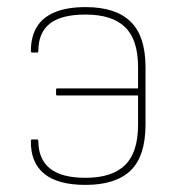

<svg xmlns="http://www.w3.org/2000/svg" viewBox="-20 -510 499 541"><path d="M221 11Q143 11 104.5 -20.5Q66 -52 67 -113Q67 -117 70 -117H84Q88 -117 88 -113Q88 -62 120.5 -35.5Q153 -9 221 -9Q296 -9 332.5 -45Q369 -81 369 -158V-241H141Q138 -241 138 -244V-257Q138 -261 141 -261H369V-321Q369 -398 332.5 -433.5Q296 -469 221 -469Q153 -469 120.5 -443.5Q88 -418 88 -366Q88 -362 85 -362H71Q67 -362 67 -366Q67 -407 84 -434.5Q101 -462 135.5 -476Q170 -490 221 -490Q306 -490 348 -449Q390 -408 390 -321V-159Q390 -70 348 -29.5Q306 11 221 11Z"/></svg>

Font: Sofia Sans Semi Condensed Thin
Style: Regular
Weight: 250
Version: Version 4.100